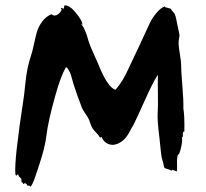

<svg xmlns="http://www.w3.org/2000/svg" viewBox="-20 -647 778 726"><path d="M673.3 -237.1Q678.1 -210.5 677.1 -149.5Q673.3 -150.5 671.9 -145.7Q670.5 -141 671.4 -136.2Q672.4 -131.4 670.5 -129.5L668.6 -128.6Q670.5 -99 656.2 -61.9L655.2 -62.9L653.3 -64.8Q651.4 -59 650.5 -53.3Q648.6 -44.8 649.5 -22.9Q650.5 0 647.6 1Q646.7 1 644.8 0Q641.9 -1.9 631.4 -4.8Q630.5 -4.8 629.5 -2.9L627.6 -1.9Q622.9 -5.7 610.5 -8.6Q603.8 -10.5 601.9 -12.4Q600 -14.3 599 -21.4Q598.1 -28.6 597.1 -31.4Q594.3 -41 591.4 -51.4Q589.5 -59 582.9 -125.7Q574.3 -192.4 576.2 -219Q578.1 -243.8 577.1 -290.5Q576.2 -337.1 577.1 -361.9H575.2Q556.2 -331.4 528.1 -268.6Q500 -205.7 486.7 -179Q484.8 -175.2 477.6 -162.9Q470.5 -150.5 467.1 -143.8Q463.8 -137.1 456.7 -128.1Q449.5 -119 441.9 -113.3Q434.3 -107.6 425.7 -103.8Q405.7 -95.2 388.6 -102.9Q371.4 -110.5 363.8 -129.5Q361.9 -127.6 358.1 -126.7Q354.3 -134.3 343.8 -145.2Q333.3 -156.2 330.5 -161Q325.7 -167.6 321.4 -181Q317.1 -194.3 314.3 -199Q311.4 -204.8 301 -220Q290.5 -235.2 287.6 -245.7Q272.4 -283.8 258.1 -328.6Q257.1 -331.4 253.8 -343.8Q250.5 -356.2 248.1 -363.8Q245.7 -371.4 240.5 -381Q235.2 -390.5 229.5 -393.3Q209.5 -359 189.5 -286.7Q161.9 -189.5 155.2 -132.4Q150.5 -91.4 129.5 -27.6Q126.7 -19 120.5 0Q114.3 19 109 33.3Q103.8 47.6 96.2 59Q90.5 54.3 87.6 54.3L86.7 55.2L84.8 56.2Q83.8 55.2 82.4 51.9Q81 48.6 77.1 46.7Q73.3 43.8 67.6 49.5Q66.7 44.8 65.7 43.8Q64.8 42.9 63.8 42.9Q62.9 42.9 61.9 41.9Q61 41 61 38.1Q61 36.2 61 30.5Q58.1 26.7 56.2 24.3Q54.3 21.9 53.3 21.9Q52.4 21.9 51.9 21Q51.4 20 51.4 19Q49.5 17.1 49.5 13.3Q47.6 10.5 44.8 14.3Q42.9 17.1 41 16.7Q39 16.2 38.1 10.5Q33.3 -41 69.5 -276.2Q71.4 -287.6 75.2 -325.7Q79 -363.8 84.3 -388.6Q89.5 -413.3 97.1 -436.2Q101.9 -449.5 108.1 -478.6Q114.3 -507.6 119.5 -526.2Q124.8 -544.8 139 -564.8Q153.3 -584.8 175.2 -593.3Q182.9 -586.7 188.6 -588.6Q201.9 -589.5 213.3 -609.5Q213.3 -610.5 212.4 -611.9Q211.4 -613.3 210.5 -614.8Q209.5 -616.2 210.5 -617.1Q211.4 -618.1 215.7 -615.7Q220 -613.3 221 -614.3Q221.9 -615.2 222.4 -621Q222.9 -626.7 224.8 -626.7Q242.9 -627.6 266.2 -599.5Q289.5 -571.4 292.4 -554.3Q288.6 -554.3 285.7 -559V-558.1L289.5 -552.4Q301.9 -539 315.2 -490.5Q320 -474.3 333.3 -445.7Q346.7 -417.1 349.5 -409.5Q386.7 -315.2 417.1 -307.6Q445.7 -341.9 463.8 -382.9Q468.6 -392.4 510.5 -481.9Q513.3 -487.6 527.1 -518.1Q541 -548.6 549 -564.8Q557.1 -581 572.9 -599.5Q588.6 -618.1 603.8 -622.9V-620L624.8 -614.3L631.4 -605.7Q639 -597.1 640 -595.2Q644.8 -585.7 648.1 -566.2Q651.4 -546.7 653.3 -542.9Q653.3 -539 656.7 -525.2Q660 -511.4 658.1 -507.6Q654.3 -489.5 655.7 -475.2Q657.1 -461 661 -437.1Q664.8 -413.3 664.8 -402.9Q664.8 -379 669.5 -323.3Q674.3 -267.6 673.3 -237.1Z"/></svg>

Font: KAZYinfo
Style: Bold
Weight: 700
Designer: emmanuel didier
Foundry: emmanuel didier
Version: Version 001.000